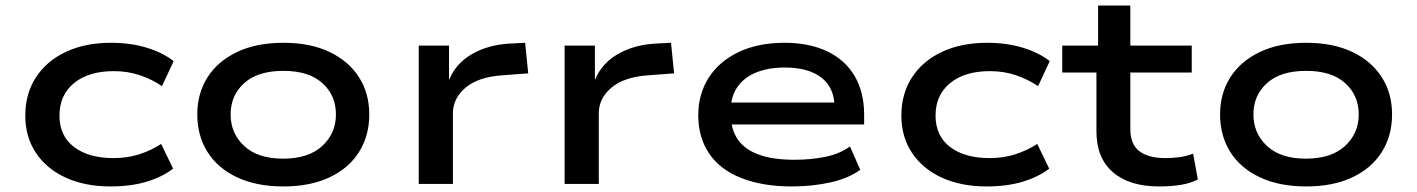

<svg xmlns="http://www.w3.org/2000/svg" viewBox="-20 -662 5101 691"><path d="M378 9Q286 9 217 -22.5Q148 -54 109.5 -111.5Q71 -169 71 -246Q71 -325 109.5 -384Q148 -443 217.5 -475.5Q287 -508 379 -508Q451 -508 509 -490Q567 -472 605 -442L563 -352Q526 -377 482.5 -391.5Q439 -406 390 -406Q299 -406 246.5 -363Q194 -320 194 -246Q194 -173 246.5 -133Q299 -93 389 -93Q439 -93 482 -107Q525 -121 560 -144L603 -55Q564 -25 507.5 -8Q451 9 378 9Z M1000 9Q903 9 833 -24Q763 -57 726.5 -115.5Q690 -174 690 -250Q690 -326 727 -384Q764 -442 833.5 -475Q903 -508 1000 -508Q1097 -508 1166 -475Q1235 -442 1272 -384Q1309 -326 1309 -250Q1309 -174 1272.5 -115.5Q1236 -57 1166.5 -24Q1097 9 1000 9ZM999 -91Q1090 -91 1139.5 -136.5Q1189 -182 1189 -250Q1189 -319 1140 -363Q1091 -407 1000 -407Q908 -407 859 -363Q810 -319 810 -250Q810 -182 859 -136.5Q908 -91 999 -91Z M1487 0V-498H1596V-376H1597Q1621 -434 1678 -467Q1735 -500 1811 -505L1870 -508L1881 -398L1788 -391Q1701 -385 1655.5 -346.5Q1610 -308 1610 -254V0Z M2012 0V-498H2121V-376H2122Q2146 -434 2203 -467Q2260 -500 2336 -505L2395 -508L2406 -398L2313 -391Q2226 -385 2180.5 -346.5Q2135 -308 2135 -254V0Z M2830 9Q2725 9 2648.5 -21Q2572 -51 2532.5 -109Q2493 -167 2493 -247Q2493 -323 2530 -381.5Q2567 -440 2637 -474Q2707 -508 2804 -508Q2893 -508 2957.5 -477Q3022 -446 3056 -388Q3090 -330 3090 -249V-214H2585V-293H3008L2984 -271Q2984 -346 2936.5 -382.5Q2889 -419 2805 -419Q2747 -419 2703.5 -402Q2660 -385 2635 -350.5Q2610 -316 2610 -265V-252Q2610 -197 2635 -160.5Q2660 -124 2711 -105.5Q2762 -87 2839 -87Q2898 -87 2950 -97.5Q3002 -108 3039 -135L3076 -51Q3034 -20 2968.5 -5.5Q2903 9 2830 9Z M3531 9Q3439 9 3370 -22.5Q3301 -54 3262.5 -111.5Q3224 -169 3224 -246Q3224 -325 3262.5 -384Q3301 -443 3370.5 -475.5Q3440 -508 3532 -508Q3604 -508 3662 -490Q3720 -472 3758 -442L3716 -352Q3679 -377 3635.5 -391.5Q3592 -406 3543 -406Q3452 -406 3399.5 -363Q3347 -320 3347 -246Q3347 -173 3399.5 -133Q3452 -93 3542 -93Q3592 -93 3635 -107Q3678 -121 3713 -144L3756 -55Q3717 -25 3660.5 -8Q3604 9 3531 9Z M4151 9Q4045 9 3985.5 -42Q3926 -93 3926 -190V-401H3803V-498H3932V-642H4048V-498H4269V-401H4048V-198Q4048 -142 4081 -117.5Q4114 -93 4174 -93Q4202 -93 4226 -96.5Q4250 -100 4274 -109L4291 -16Q4263 -2 4228.5 3.5Q4194 9 4151 9Z M4681 9Q4584 9 4514 -24Q4444 -57 4407.5 -115.5Q4371 -174 4371 -250Q4371 -326 4408 -384Q4445 -442 4514.5 -475Q4584 -508 4681 -508Q4778 -508 4847 -475Q4916 -442 4953 -384Q4990 -326 4990 -250Q4990 -174 4953.5 -115.5Q4917 -57 4847.5 -24Q4778 9 4681 9ZM4680 -91Q4771 -91 4820.5 -136.5Q4870 -182 4870 -250Q4870 -319 4821 -363Q4772 -407 4681 -407Q4589 -407 4540 -363Q4491 -319 4491 -250Q4491 -182 4540 -136.5Q4589 -91 4680 -91Z"/></svg>

Font: Nunito Sans 7pt Expanded SemiBold
Style: Regular
Weight: 600
Width: 7
Designer: Vernon Adams
Foundry: Vernon Adams
Version: Version 3.101;gftools[0.9.27]